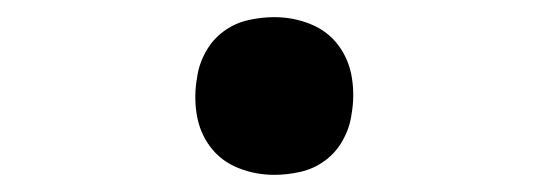

<svg xmlns="http://www.w3.org/2000/svg" viewBox="-20 -452 640 224"><path d="M300 -248Q278 -248 258 -256Q238 -264 225.5 -280.5Q213 -297 209.5 -318.5Q206 -340 210 -362Q212 -377 220 -391.5Q228 -406 241 -415.5Q254 -425 269.5 -428.5Q285 -432 300 -432Q322 -432 342 -424Q362 -416 374.5 -399.5Q387 -383 390.5 -361.5Q394 -340 390 -318Q388 -303 380 -288.5Q372 -274 359 -264.5Q346 -255 330.5 -251.5Q315 -248 300 -248Z"/></svg>

Font: Iosevka Curly SmBdExObl
Style: Regular
Weight: 600
Width: 7
Italic angle: -9°
Monospace: yes
Designer: Belleve Invis
Foundry: Belleve Invis
Version: Version 11.1.0; ttfautohint (v1.8.3)